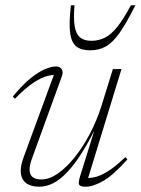

<svg xmlns="http://www.w3.org/2000/svg" viewBox="-20 -697 532 727"><path d="M283.5 -30.5 348 -237.5 355.5 -239.5Q322.5 -170.5 292.8 -122.8Q263 -75 235.2 -45.8Q207.5 -16.5 181.2 -3.2Q155 10 128.5 10Q95 10 76.8 -5.5Q58.5 -21 58.5 -50Q58.5 -61 61.2 -74Q64 -87 70.5 -104.5L188 -424.5L199.5 -413Q183 -415 160.2 -409.5Q137.5 -404 107.2 -384.2Q77 -364.5 36.5 -323L28.5 -331.5Q65.5 -376.5 96.5 -401.2Q127.5 -426 151.8 -435.8Q176 -445.5 193 -445.5Q206 -445.5 213.5 -435.2Q221 -425 213.5 -406L103 -102Q97 -86.5 94.5 -75.2Q92 -64 92 -55.5Q92 -35.5 103.5 -26.5Q115 -17.5 136.5 -17.5Q167 -17.5 199.5 -40.2Q232 -63 263.2 -102Q294.5 -141 320.5 -190.8Q346.5 -240.5 363.5 -294L407.5 -435.5H440L310 -11L298.5 -23.5Q314.5 -21.5 335.8 -25.5Q357 -29.5 386 -46.8Q415 -64 454.5 -102L462.5 -93.5Q410.5 -35 371.8 -12.5Q333 10 305 10Q283 10 279.5 1.8Q276 -6.5 283.5 -30.5ZM326 -542.5Q354 -542.5 377.5 -554.5Q401 -566.5 424.5 -595.8Q448 -625 475.5 -677H492.5Q458 -608 431.8 -571.2Q405.5 -534.5 379.8 -520.5Q354 -506.5 321.5 -506.5Q288.5 -506.5 269.8 -520.5Q251 -534.5 245.8 -571.2Q240.5 -608 248.5 -677H262Q258 -627 262.8 -597.8Q267.5 -568.5 283 -555.5Q298.5 -542.5 326 -542.5Z"/></svg>

Font: Newsreader 24pt ExtraLight
Style: Italic
Weight: 250
Italic angle: -17°
Designer: Hugues Gentile
Foundry: Production Type
Version: Version 1.003